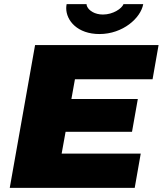

<svg xmlns="http://www.w3.org/2000/svg" viewBox="-20 -905 784 925"><path d="M459 -741C572 -741 658 -818 670 -885H575C567 -864 525 -835 476 -835C436 -835 409 -854 400 -873C398 -877 397 -881 397 -885H301C300 -879 299 -873 299 -866C299 -805 354 -741 459 -741ZM27 0H629L658 -165H277L296 -270H616L644 -428H324L341 -523H715L744 -688H149Z"/></svg>

Font: Archivo Black
Style: Italic
Weight: 900
Italic angle: -10°
Designer: Hector Gatti
Foundry: Omnibus-Type
Version: Version 2.001